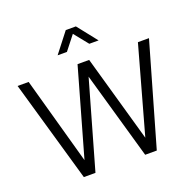

<svg xmlns="http://www.w3.org/2000/svg" viewBox="-166 -1157 1316 1321"><g transform="rotate(-20 492.0 -496.5)"><path d="M11 -745H92L269 -108L450 -745H535L715 -110L892 -745H973L759 0H674L492 -638L310 0H225ZM454 -993H528L642 -849H574L491 -952L410 -849H342Z"/></g></svg>

Font: Eudoxus Sans
Style: Regular
Weight: 400
Designer: Stijn de Vries
Foundry: tokotype
Version: Version 2.005